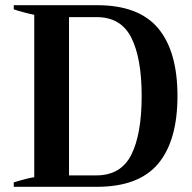

<svg xmlns="http://www.w3.org/2000/svg" viewBox="-20 -720 740 740"><path d="M33 -17Q88 -34 112 -37V-663Q72 -671 33 -684V-700H354Q515 -700 589.5 -611Q664 -522 664 -350Q664 -178 589.5 -89Q515 0 353 0H33ZM351 -44Q446 -44 486 -123.5Q526 -203 526 -350Q526 -496 486 -575Q446 -654 353 -654H246V-44Z"/></svg>

Font: Trirong SemiBold
Style: Regular
Weight: 600
Designer: Katatrad Team
Foundry: CadsonDemak
Version: Version 1.001